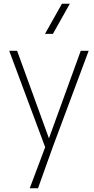

<svg xmlns="http://www.w3.org/2000/svg" viewBox="-20 -800 502 1020"><path d="M240 -65 409 -530H451L260 -18L182 200H138L220 -18L29 -530H71ZM309 -780H351L261 -620H219Z"/></svg>

Font: Cooper Hewitt
Style: Light
Weight: 703
Designer: Village Type and Design LLC
Foundry: Cooper Hewitt Smithsonian Design Museum
Version: 1.000